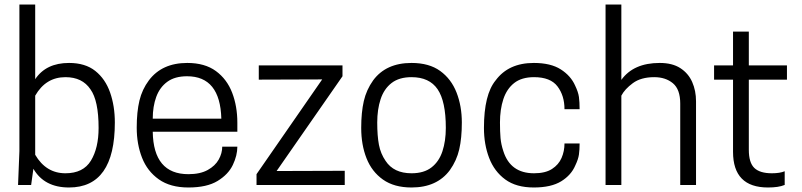

<svg xmlns="http://www.w3.org/2000/svg" viewBox="-20 -820 3554 851"><path d="M286 11Q176 11 128 -72L118 0H60L66 -150V-800H136V-469Q184 -541 286 -541Q358 -541 402.5 -505.5Q447 -470 468 -410Q489 -350 489 -277Q489 11 286 11ZM270 -52Q349 -52 383 -108Q417 -164 417 -253Q417 -374 381 -424Q345 -478 270 -478Q183 -478 136 -396V-134Q184 -52 270 -52Z M815 11Q735 11 684 -25Q633 -61 609.5 -121Q586 -181 586 -254Q586 -324 598 -374Q610 -424 640 -464Q698 -541 810 -541Q888 -541 937 -505Q986 -469 1009 -409Q1032 -349 1032 -276V-236H657Q660 -48 815 -48Q867 -48 900.5 -66.5Q934 -85 949.5 -113Q965 -141 965 -170H1032Q1032 -131 1012 -89Q992 -47 944.5 -18Q897 11 815 11ZM961 -294Q956 -482 809 -482Q755 -482 721.5 -457.5Q688 -433 672.5 -390.5Q657 -348 657 -294Z M1508 0H1117V-48L1408 -468L1127 -467V-530H1498V-482L1206 -62L1508 -63Z M1804 11Q1727 11 1677.5 -24Q1628 -59 1604.5 -118.5Q1581 -178 1581 -253Q1581 -322 1592.5 -372Q1604 -422 1634 -464Q1691 -541 1804 -541Q1882 -541 1931 -505.5Q1980 -470 2003.5 -410Q2027 -350 2027 -277Q2027 -208 2015.5 -158Q2004 -108 1974 -66Q1917 11 1804 11ZM1804 -52Q1859 -52 1892.5 -78Q1926 -104 1941 -149.5Q1956 -195 1956 -253Q1956 -371 1919.5 -424.5Q1883 -478 1804 -478Q1749 -478 1715.5 -452Q1682 -426 1667 -380.5Q1652 -335 1652 -277Q1652 -218 1659.5 -178.5Q1667 -139 1689 -107Q1725 -52 1804 -52Z M2346 11Q2268 11 2219.5 -24.5Q2171 -60 2148 -120Q2125 -180 2125 -253Q2125 -401 2177 -464Q2234 -541 2346 -541Q2421 -541 2465.5 -512.5Q2510 -484 2529 -441Q2543 -412 2546 -390Q2549 -368 2549 -336H2482Q2482 -396 2451 -437Q2420 -478 2347 -478Q2292 -478 2259 -452Q2226 -426 2211 -380.5Q2196 -335 2196 -277Q2196 -236 2198.5 -208Q2201 -180 2211 -150Q2242 -52 2347 -52Q2397 -52 2426.5 -71Q2456 -90 2469 -120Q2482 -150 2482 -184H2549Q2549 -156 2546 -135Q2543 -114 2530 -87Q2512 -44 2467.5 -16.5Q2423 11 2346 11Z M3065 0H2995V-361Q2995 -424 2962.5 -451Q2930 -478 2880 -478Q2821 -478 2785 -451.5Q2749 -425 2734 -396V0H2664V-800H2734V-466Q2788 -541 2904 -541Q2960 -541 2995.5 -518Q3031 -495 3048 -456.5Q3065 -418 3065 -371Z M3384 11Q3229 11 3229 -147V-467H3145V-530H3229V-680H3299V-530H3468V-467H3299V-156Q3299 -99 3323.5 -75.5Q3348 -52 3401 -52Q3437 -52 3458 -61V0H3457Q3431 11 3384 11Z"/></svg>

Font: Tanohe Sans
Style: Regular
Weight: 400
Designer: Village Type and Design LLC & Cristiano Sobral
Foundry: Cooper Hewitt Smithsonian Design Museum
Version: Version 1.00;September 29, 2021;FontCreator 13.0.0.2655 64-b